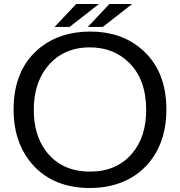

<svg xmlns="http://www.w3.org/2000/svg" viewBox="-20 -899 900 960"><path d="M431.2 -741.2Q584.5 -741.2 686 -654.8Q812 -547.9 812 -351.1Q812 -207 742.2 -107.9Q687 -29.3 596.7 9.3Q521.5 41 430.2 41Q231 41 125.5 -97.2Q47.9 -199.2 47.9 -351.1Q47.9 -556.6 183.6 -663.1Q283.7 -741.2 431.2 -741.2ZM428.7 -662.1Q289.6 -662.1 210.4 -557.6Q148.9 -475.6 148.9 -350.1Q148.9 -229.5 205.1 -149.9Q282.7 -41 430.7 -41Q563.5 -41 641.1 -132.3Q710.9 -214.8 710.9 -349.6Q710.9 -502.4 623.5 -587.4Q546.4 -662.1 428.7 -662.1ZM526.9 -878.9H640.6L493.7 -764.2H418.9ZM360.8 -878.9H474.6L327.6 -764.2H252.9Z"/></svg>

Font: FORM UDPGothic
Style: Regular
Weight: 400
Foundry: Pronama LLC
Version: Version 1.05101